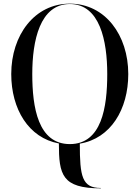

<svg xmlns="http://www.w3.org/2000/svg" viewBox="-20 -780 763 1050"><path d="M531.5 248C428.5 248 416.5 185 416.5 5.5C585.5 -22.5 681.5 -182 681.5 -375C681.5 -588 555 -760 362 -760C169 -760 41.5 -588 41.5 -375C41.5 -184 136 -26 302 4.5C302 175 318.5 250 531.5 250ZM362 -758C526 -758 566.5 -557 566.5 -375C566.5 -193 536 8 362 8C188 8 156.5 -193 156.5 -375C156.5 -557 198 -758 362 -758Z"/></svg>

Font: Bodoni* 96pt
Style: Regular
Weight: 400
Version: Version 2.3